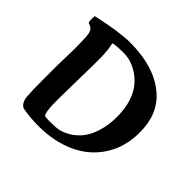

<svg xmlns="http://www.w3.org/2000/svg" viewBox="-172 -924 1138 1138"><g transform="rotate(45 397.0 -355.5)"><path d="M106.9 -307.1 109.9 -465.3Q109.9 -513.2 108.2 -551Q106.4 -588.9 99.4 -602.3Q92.3 -615.7 85.4 -619.9Q78.6 -624 71.8 -626.5Q64.9 -628.9 64 -628.9Q56.2 -630.9 56.2 -655Q56.2 -679.2 58.1 -685.1Q228 -722.7 314.9 -722.7Q522.5 -722.7 637.2 -622.6Q733.9 -538.6 733.9 -386.2Q733.9 -264.2 675.8 -173.1Q617.7 -82 515.9 -34.9Q414.1 12.2 282.2 12.2Q210 12.2 147 0Q114.7 -13.2 110.4 -67.4Q106.9 -109.4 106.9 -193.8ZM256.8 -494.1 252 -197.3V-164.1Q252 -70.8 269 -57.1Q286.6 -54.2 306.6 -54.2Q326.7 -54.2 360.4 -55.9Q394 -57.6 432.4 -76.7Q470.7 -95.7 502.9 -131.3Q535.2 -167 554.2 -226.3Q573.2 -285.6 573.2 -353.8Q573.2 -421.9 557.9 -471.7Q542.5 -521.5 517.8 -554.2Q493.2 -586.9 460.9 -609.4Q399.4 -651.9 334.5 -651.9Q269.5 -651.9 245.1 -645Q256.8 -593.8 256.8 -523.4Z"/></g></svg>

Font: Marko One
Style: Regular
Weight: 400
Designer: Zhenya Spizhovyi
Foundry: Cyreal
Version: Version 1.003